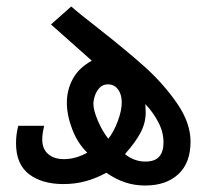

<svg xmlns="http://www.w3.org/2000/svg" viewBox="-20 -561 640 593"><path d="M308.5 -27.5Q276.5 -10 244 -1.2Q211.5 7.5 176 7.5Q109.5 7.5 69.5 -23.2Q29.5 -54 29.5 -118.5Q29.5 -147 36.5 -172.5H116.5Q110.5 -148.5 110.5 -130Q110.5 -101 128.8 -85.2Q147 -69.5 177.5 -69.5Q213.5 -69.5 249.5 -89.5Q220 -118 203.2 -161.5Q186.5 -205 186.5 -244Q186.5 -283.5 205 -317.5Q223.5 -351.5 263.5 -373.5L137.5 -485.5L200 -541Q223 -520.5 283.5 -473.5Q369.5 -406 426.8 -354.8Q484 -303.5 526.2 -242.8Q568.5 -182 568.5 -123.5Q568.5 -58 530.8 -23Q493 12 428.5 12Q395.5 12 366.2 2.2Q337 -7.5 308.5 -27.5ZM314.5 -132.5Q331 -153 343.5 -186Q356 -219 356 -245Q356 -270 344.2 -285.2Q332.5 -300.5 313.5 -300.5Q297.5 -300.5 287.5 -289.8Q277.5 -279 273 -265Q268.5 -251 268.5 -240Q268.5 -220 282.5 -187.5Q296.5 -155 314.5 -132.5ZM429 -62Q458 -62 471.5 -77Q485 -92 485 -121Q485 -153 469.2 -183.2Q453.5 -213.5 429 -239.5L430 -214Q430 -182 414.8 -152.5Q399.5 -123 366 -85Q394.5 -62 429 -62Z"/></svg>

Font: JuliaMono
Style: Italic
Weight: 400
Italic angle: -9°
Monospace: yes
Designer: cormullion
Foundry: corm
Version: Version 0.057; ttfautohint (v1.8.4)